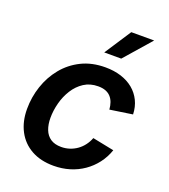

<svg xmlns="http://www.w3.org/2000/svg" viewBox="-140 -862 857 974"><g transform="rotate(20 288.0 -375.0)"><path d="M261.2 11.2Q191.4 11.2 141.1 -16.8Q90.8 -44.9 64 -95.7Q37.1 -146.5 37.1 -214.4Q37.1 -277.8 57.1 -337.6Q77.1 -397.5 116 -445.1Q154.8 -492.7 210.9 -520.5Q267.1 -548.3 339.4 -548.3Q386.2 -548.3 424.6 -536.1Q462.9 -523.9 491 -500.7Q519 -477.5 534.9 -444.8Q550.8 -412.1 552.2 -371.6L430.7 -353.5Q429.2 -374.5 423.1 -391.4Q417 -408.2 405.8 -420.4Q394.5 -432.6 377.7 -439Q360.8 -445.3 337.9 -445.3Q294.4 -445.3 261.7 -424.1Q229 -402.8 207.3 -368.2Q185.5 -333.5 174.8 -292.5Q164.1 -251.5 164.1 -212.4Q164.1 -176.8 174.6 -149.4Q185.1 -122.1 207.5 -106.9Q230 -91.8 265.1 -91.8Q289.1 -91.8 310.5 -98.9Q332 -106 350.1 -118.9Q368.2 -131.8 381.8 -149.9Q395.5 -168 403.8 -189.9L520 -166.5Q505.9 -125.5 480.7 -92.8Q455.6 -60.1 422.1 -36.9Q388.7 -13.7 347.9 -1.2Q307.1 11.2 261.2 11.2ZM307.1 -617.2 400.9 -760.7H524.4L398.9 -617.2Z"/></g></svg>

Font: Inter 17pt SemiBold
Style: Italic
Weight: 600
Italic angle: -9.3988°
Version: Version 4.001;git-66647c0bb